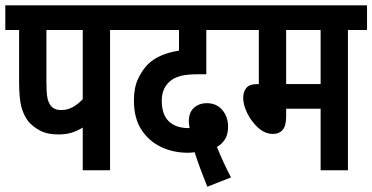

<svg xmlns="http://www.w3.org/2000/svg" viewBox="-20 -642 1404 724"><path d="M395 -529V0H292V-161Q273 -149 251 -142Q229 -135 200 -135Q158 -135 131 -149.5Q104 -164 87 -184Q69 -207 60.5 -239.5Q52 -272 52 -333V-529H0V-622H468V-529ZM292 -529H155V-335Q155 -293 158.5 -274.5Q162 -256 171 -244Q184 -227 211 -227Q235 -227 255 -238.5Q275 -250 292 -268Z M762 62Q748 28 735.5 -5.5Q723 -39 714 -68Q701 -66 688 -66Q634 -66 588 -87.5Q542 -109 513.5 -152.5Q485 -196 485 -263Q485 -311 500 -343.5Q515 -376 538 -400Q560 -421 590 -433.5Q620 -446 655 -451V-529H456V-622H882V-529H758V-362H728Q686 -362 660.5 -355.5Q635 -349 618 -333Q605 -321 597.5 -303.5Q590 -286 590 -262Q590 -210 616.5 -184.5Q643 -159 691 -159Q693 -159 695 -159Q692 -173 692 -183Q692 -219 712 -236Q732 -253 759 -253Q797 -253 818.5 -227Q840 -201 840 -165Q840 -134 828 -116Q816 -98 798 -88Q809 -60 823 -30Q837 0 851 27Z M1292 -529V0H1189V-232H1059V-203Q1059 -168 1046 -152.5Q1033 -137 1009 -137Q980 -137 954.5 -159.5Q929 -182 913 -214Q897 -246 897 -273Q897 -295 908.5 -310Q920 -325 952 -325L956 -324V-529H870V-622H1364V-529ZM1189 -529H1059V-325H1189Z"/></svg>

Font: Noto Sans ExtraCondensed SemiBold
Style: Italic
Weight: 600
Width: 2
Italic angle: -12°
Designer: Monotype Design Team
Foundry: Monotype Imaging Inc.
Version: Version 2.013; ttfautohint (v1.8.4.7-5d5b)